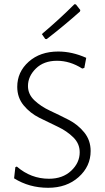

<svg xmlns="http://www.w3.org/2000/svg" viewBox="-20 -888 499 913"><path d="M334 -868 341 -867 362 -840 360 -833Q286 -767 202 -702L195 -703L179 -726Q262 -796 334 -868ZM257 -643Q323 -643 390 -613L381 -565L371 -562Q313 -599 251 -599Q188 -599 150.5 -562Q113 -525 113 -479Q113 -440 143.5 -411Q174 -382 218 -361.5Q262 -341 306 -318.5Q350 -296 380.5 -258.5Q411 -221 411 -170Q411 -97 354 -46Q297 5 209 5Q119 5 47 -40L53 -93L60 -96Q127 -38 213 -38Q278 -38 318.5 -76Q359 -114 359 -164Q359 -205 328.5 -235Q298 -265 254.5 -285.5Q211 -306 167 -328Q123 -350 92.5 -387Q62 -424 62 -475Q62 -546 116.5 -594.5Q171 -643 257 -643Z"/></svg>

Font: Alegreya Sans Light
Style: Regular
Weight: 300
Designer: Juan Pablo del Peral
Foundry: Huerta Tipografica
Version: Version 2.007